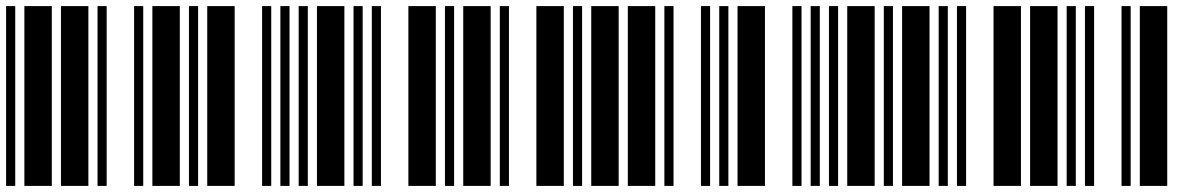

<svg xmlns="http://www.w3.org/2000/svg" viewBox="-20 -610 3880 630"><path d="M0 0V-590H30V0ZM60 0V-590H150V0ZM180 0V-590H270V0ZM300 0V-590H330V0ZM420 0V-590H450V0Z M480 0V-590H570V0ZM600 0V-590H630V0ZM660 0V-590H750V0ZM840 0V-590H870V0ZM900 0V-590H930V0Z M960 0V-590H990V0ZM1020 0V-590H1110V0ZM1140 0V-590H1170V0ZM1200 0V-590H1230V0ZM1320 0V-590H1410V0Z M1440 0V-590H1470V0ZM1500 0V-590H1590V0ZM1620 0V-590H1650V0ZM1740 0V-590H1830V0ZM1860 0V-590H1890V0Z M1920 0V-590H2010V0ZM2040 0V-590H2130V0ZM2160 0V-590H2190V0ZM2280 0V-590H2310V0ZM2340 0V-590H2370V0Z M2400 0V-590H2490V0ZM2580 0V-590H2610V0ZM2640 0V-590H2670V0ZM2700 0V-590H2730V0ZM2760 0V-590H2850V0Z M2880 0V-590H2910V0ZM2940 0V-590H3030V0ZM3060 0V-590H3090V0ZM3120 0V-590H3150V0ZM3240 0V-590H3330V0Z M3360 0V-590H3450V0ZM3480 0V-590H3510V0ZM3540 0V-590H3570V0ZM3660 0V-590H3690V0ZM3720 0V-590H3810V0Z"/></svg>

Font: Libre Barcode 39
Style: Regular
Weight: 400
Version: Version 1.005; ttfautohint (v1.8.3)